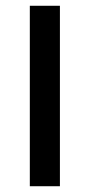

<svg xmlns="http://www.w3.org/2000/svg" viewBox="-20 -645 311 665"><path d="M83.3 0V-625H187.5V0Z"/></svg>

Font: Afacad Flux Medium
Style: Regular
Weight: 500
Designer: Kristian Moeller
Foundry: Dicotype
Version: Version 1.100